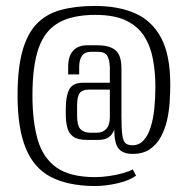

<svg xmlns="http://www.w3.org/2000/svg" viewBox="-20 -552 631 645"><path d="M296 73Q208 72 151 42.5Q94 13 66.5 -54Q39 -121 39 -231Q39 -321 55 -379.5Q71 -438 103 -471.5Q135 -505 184 -518.5Q233 -532 299 -532Q378 -532 434.5 -507Q491 -482 521.5 -424.5Q552 -367 552 -268Q552 -241 550 -209.5Q548 -178 541 -147.5Q534 -117 520 -91.5Q506 -66 483 -50.5Q460 -35 426 -35Q394 -35 379 -52Q364 -69 364 -117Q358 -100 345.5 -91Q333 -82 309 -82H272Q241 -82 226 -93Q211 -104 206 -123.5Q201 -143 201 -167V-187Q201 -229 212.5 -251.5Q224 -274 259 -274H349V-326Q348 -351 340.5 -364.5Q333 -378 307 -378H285Q246 -378 246 -326V-302H209V-328Q209 -363 225.5 -381.5Q242 -400 274 -400H304Q338 -400 356 -391Q374 -382 381 -365Q388 -348 388 -322V-160Q388 -118 391 -97.5Q394 -77 402 -70.5Q410 -64 425 -64Q447 -64 462 -80Q477 -96 486 -124.5Q495 -153 498.5 -188Q502 -223 502 -261Q502 -308 494 -352Q486 -396 465 -429.5Q444 -463 404.5 -482.5Q365 -502 300 -502Q224 -502 177.5 -476Q131 -450 110 -391Q89 -332 89 -231Q89 -145 106.5 -83.5Q124 -22 169.5 10.5Q215 43 300 43Q321 43 346 39.5Q371 36 393.5 29.5Q416 23 426 17L437 38Q416 54 376 63.5Q336 73 296 73ZM304 -106Q325 -106 337 -119Q349 -132 349 -158V-251H278Q257 -251 248 -239.5Q239 -228 239 -197V-163Q239 -129 251 -117.5Q263 -106 285 -106Z"/></svg>

Font: Smooch Sans Thin
Style: Regular
Weight: 400
Version: Version 1.010